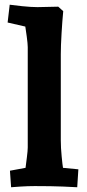

<svg xmlns="http://www.w3.org/2000/svg" viewBox="-20 -786 369 811"><path d="M138.2 -755.9 226.1 -757.8 247.1 -738.8Q243.2 -698.7 240 -644.8Q236.8 -590.8 236.8 -557.1V-192.9Q236.8 -162.1 240.5 -125Q244.1 -87.9 246.1 -77.1L311 -70.8L306.2 4.9Q293.9 3.9 246.1 2Q198.2 0 127 0Q98.1 0 67.1 2Q36.1 3.9 26.9 4.9L22 -64.9L87.9 -77.1Q89.8 -92.3 93.5 -121.1Q97.2 -149.9 97.2 -163.1V-586.9Q97.2 -600.1 93 -631.6Q88.9 -663.1 86.9 -673.8L12.2 -690.9L21 -766.1Q33.2 -764.2 72.5 -760Q111.8 -755.9 138.2 -755.9Z"/></svg>

Font: Sura
Style: Bold
Weight: 700
Designer: Carolina Giovagnoli
Foundry: Huerta Tipografica
Version: Version 1.002;PS 001.002;hotconv 1.0.70;makeotf.lib2.5.58329